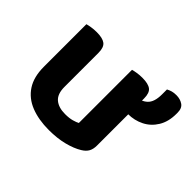

<svg xmlns="http://www.w3.org/2000/svg" viewBox="-126 -728 929 929"><g transform="rotate(45 339.0 -263.0)"><path d="M59.8 -184.8V-259.3H199.2V-186.2Q199.2 -138 224.3 -116.6Q249.4 -95.2 294.2 -95.2Q323 -95.2 342.4 -100.8Q361.8 -106.3 371.9 -112V-259.3H511.3V-96.5Q511.3 -72.9 502.5 -56.4Q493.7 -40 472.7 -27.3Q442.1 -8.4 396.2 3.3Q350.2 15 293.2 15Q223.3 15 170.5 -5.8Q117.7 -26.7 88.8 -70.8Q59.8 -114.9 59.8 -184.8ZM511.3 -213.3H371.9V-475.8Q380.9 -478.5 398 -481.3Q415.1 -484.2 434.6 -484.2Q475.1 -484.2 493.2 -470.4Q511.3 -456.6 511.3 -418.8ZM199.2 -213.3H59.8V-475.8Q68.8 -478.5 85.9 -481.3Q103 -484.2 122.9 -484.2Q163 -484.2 181.1 -470.4Q199.2 -456.6 199.2 -418.8ZM509 -310.6 489.3 -311.3Q483.4 -320.6 478.9 -346.7Q474.4 -372.8 474.4 -397.6Q510.4 -397.6 534.5 -419.6Q558.7 -441.5 558.7 -494.2V-528.2Q570.7 -534.5 582.5 -537.8Q594.3 -541.1 610.9 -541.1Q637.1 -541.1 655.8 -528.3Q674.6 -515.6 674.6 -485V-477Q674.6 -423.4 651.6 -385.9Q628.7 -348.5 591.1 -329.6Q553.5 -310.6 509 -310.6Z"/></g></svg>

Font: Baloo Tamma 2
Style: Regular
Weight: 400
Designer: Divya Kowshik, Shuchita Grover and Ek Type
Foundry: Ek Type
Version: Version 1.700